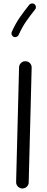

<svg xmlns="http://www.w3.org/2000/svg" viewBox="-20 -1056 272 1113"><path d="M109.1 36.5Q124.6 36.7 135.4 26.2Q146.2 15.7 146.4 0.7L163.5 -663.8Q163.8 -679.3 153.5 -690.1Q143.1 -700.9 127.7 -701Q112.7 -701.4 101.8 -691.1Q90.8 -680.7 90.5 -665.3L73.4 -0.7Q73.2 14.2 83.7 25.2Q94.2 36.1 109.1 36.5ZM179.9 -1031.7Q173.3 -1037.3 164.2 -1036.1Q155.2 -1034.9 149.4 -1028.1Q122.1 -993.9 96.1 -957Q70.2 -920.2 48.2 -871.2Q44.7 -863 47.9 -854.5Q51.1 -845.9 59 -842.4Q67 -838.9 75.6 -842.2Q84.3 -845.4 87.8 -853.4Q108.4 -898.7 132.2 -932.9Q156.1 -967 183.4 -1001.2Q189.1 -1007.9 188 -1017.2Q186.8 -1026.5 179.9 -1031.7Z"/></svg>

Font: Mikhak VF
Style: Regular
Weight: 100
Designer: Amin Abedi
Version: Version 3.001